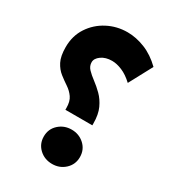

<svg xmlns="http://www.w3.org/2000/svg" viewBox="-170 -780 780 871"><g transform="rotate(30 220.0 -344.5)"><path d="M29.3 -491.2Q29.3 -549.8 58.6 -594.5Q87.9 -639.2 135.7 -664.3Q183.6 -689.5 239.7 -689.5Q284.7 -689.5 331.3 -670.9Q377.9 -652.3 419.4 -611.8L354.5 -490.7Q325.2 -518.1 296.6 -530Q268.1 -542 243.7 -542Q210 -542 187.7 -526.1Q165.5 -510.3 165.5 -490.2Q165.5 -470.2 180.2 -454.8Q194.8 -439.5 216.6 -423.3Q238.3 -407.2 260.3 -385.5Q282.2 -363.8 296.9 -332Q311.5 -300.3 311.5 -253.4V-243.7H170.4V-252.4Q170.4 -287.6 156.2 -307.6Q142.1 -327.6 121.1 -341.6Q100.1 -355.5 78.9 -372.1Q57.6 -388.7 43.5 -416Q29.3 -443.4 29.3 -491.2ZM146 -90.3Q146 -129.4 173.8 -154.8Q201.7 -180.2 240.7 -180.2Q279.8 -180.2 307.4 -154.8Q335 -129.4 335 -90.3Q335 -51.8 307.4 -26.1Q279.8 -0.5 240.7 -0.5Q200.7 -0.5 173.3 -26.1Q146 -51.8 146 -90.3Z"/></g></svg>

Font: Vazirmatn FD NL Black
Style: Regular
Weight: 900
Designer: Saber Rastikerdar
Foundry: Saber Rastikerdar
Version: Version 33.003